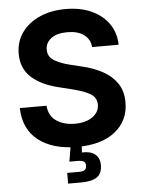

<svg xmlns="http://www.w3.org/2000/svg" viewBox="-61 -785 778 1038"><g transform="rotate(-5 327.5 -266.5)"><path d="M332.5 10.7Q201.2 10.7 122.8 -49.6Q44.4 -109.9 41.5 -225.6H186.5Q190.4 -170.4 230.7 -142.8Q271 -115.2 331.1 -115.2Q390.6 -115.2 427 -140.9Q463.4 -166.5 463.4 -208Q463.4 -245.6 430.4 -265.6Q397.5 -285.6 337.9 -300.3L257.8 -320.3Q165.5 -342.8 113.3 -390.9Q61 -439 61 -518.1Q61 -584 96.4 -633.3Q131.8 -682.6 193.6 -710Q255.4 -737.3 334.5 -737.3Q415 -737.3 475.1 -709.7Q535.2 -682.1 568.8 -633.1Q602.5 -584 603.5 -520H459.5Q455.6 -564 422.1 -587.9Q388.7 -611.8 333 -611.8Q275.9 -611.8 244.9 -588.1Q213.9 -564.5 213.9 -527.8Q213.9 -487.3 248.8 -467.3Q283.7 -447.3 330.1 -436L396 -419.9Q457 -405.8 506.3 -379.2Q555.7 -352.5 584.5 -310.3Q613.3 -268.1 613.3 -207Q613.3 -107.9 539.3 -48.6Q465.3 10.7 332.5 10.7ZM266.1 204.1V146H328.1Q351.6 146 361.3 138.9Q371.1 131.8 371.1 115.7Q371.1 99.6 361.3 93Q351.6 86.4 328.1 86.4H283.2L301.3 -21.5H357.4V0L355 43Q400.9 40.5 426 60.5Q451.2 80.6 451.2 119.6Q451.2 164.6 423.3 184.3Q395.5 204.1 334.5 204.1Z"/></g></svg>

Font: Inter-Bold
Style: Bold
Weight: 700
Designer: Rasmus Andersson
Foundry: rsms
Version: Version 4.000;git-a52131595